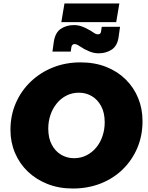

<svg xmlns="http://www.w3.org/2000/svg" viewBox="-20 -1070 850 1102"><path d="M398 12Q318 12 252.5 -14Q187 -40 139.5 -85.5Q92 -131 66 -192.5Q40 -254 40 -324Q40 -408 71 -479Q102 -550 157.5 -602.5Q213 -655 285.5 -683.5Q358 -712 442 -712Q524 -712 589.5 -686Q655 -660 701.5 -614Q748 -568 773 -507Q798 -446 798 -375Q798 -291 768 -220.5Q738 -150 684 -97.5Q630 -45 557 -16.5Q484 12 398 12ZM405 -162Q444 -162 476.5 -178.5Q509 -195 532.5 -223.5Q556 -252 568.5 -289.5Q581 -327 581 -368Q581 -423 560.5 -461Q540 -499 506.5 -518.5Q473 -538 433 -538Q394 -538 361.5 -521.5Q329 -505 305.5 -476Q282 -447 269.5 -410Q257 -373 257 -332Q257 -277 277.5 -239Q298 -201 331.5 -181.5Q365 -162 405 -162ZM546 -764Q530 -764 515.5 -767.5Q501 -771 488 -777Q475 -783 463 -789Q447 -798 433 -807.5Q419 -817 408 -817Q401 -817 396.5 -813Q392 -809 390 -801L386 -774H281L289 -831Q297 -883 329 -904.5Q361 -926 404 -926Q428 -926 449 -918.5Q470 -911 487 -901Q504 -892 517.5 -882.5Q531 -873 542 -873Q550 -873 554.5 -877Q559 -881 560 -889L564 -916H669L661 -859Q654 -807 621.5 -785.5Q589 -764 546 -764ZM332 -943 350 -1050H665L647 -943Z"/></svg>

Font: MuseoModerno Thin Black
Style: Italic
Weight: 900
Italic angle: -9°
Version: Version 1.003